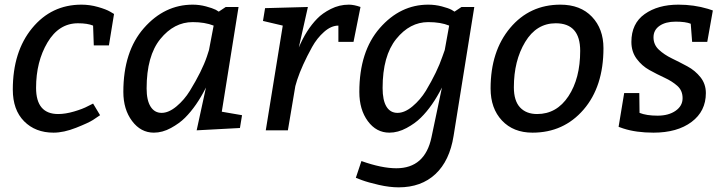

<svg xmlns="http://www.w3.org/2000/svg" viewBox="-20 -560 3123 825"><path d="M383 -365 380 -450Q356 -460 315 -460Q233 -460 184 -377.5Q135 -295 135 -182.5Q135 -70 230 -70Q261 -70 298.5 -81Q336 -92 358 -104L380 -115L410 -65Q399 -57 379.5 -44.5Q360 -32 307 -11Q254 10 210 10Q132 10 83.5 -39Q35 -88 35 -175Q35 -338 118 -439Q201 -540 330 -540Q366 -540 401 -530Q436 -520 453 -510L470 -500L448 -365Z M933 -80 1020 -65 1011 -10 825 0 865 -184Q825 -104 775 -54Q751 -30 714.5 -10Q678 10 641 10Q585 10 547.5 -40Q510 -90 510 -165Q510 -339 598.5 -439.5Q687 -540 808 -540Q837 -540 865 -532.5Q893 -525 907 -518L920 -510L950 -530H1005ZM878 -345 898 -450Q860 -465 808 -465Q728 -465 669 -392.5Q610 -320 610 -180Q610 -129 627 -102Q644 -75 674.5 -75Q705 -75 738.5 -103Q772 -131 796 -170Q848 -255 869 -317Z M1529 -530 1499 -380H1434V-450Q1403 -450 1372.5 -423Q1342 -396 1321 -358Q1277 -278 1257 -217L1249 -190L1217 0H1122L1195 -450L1110 -470L1119 -525L1303 -530L1264 -356Q1296 -432 1343 -480Q1365 -503 1401.5 -521.5Q1438 -540 1479 -540Q1501 -540 1529 -530Z M2018 -530 1929 24Q1912 131 1851 188Q1790 245 1693 245Q1654 245 1608 234.5Q1562 224 1535 214L1509 204L1533 132Q1620 163 1683 163Q1806 163 1834 30L1879 -184Q1838 -103 1788 -54Q1764 -30 1727 -10Q1690 10 1653 10Q1597 10 1560.5 -39.5Q1524 -89 1524 -165Q1524 -339 1612 -439.5Q1700 -540 1820 -540Q1850 -540 1878.5 -532.5Q1907 -525 1920 -518L1933 -510L1963 -530ZM1891 -345 1910 -450Q1874 -465 1820 -465Q1741 -465 1682.5 -392.5Q1624 -320 1624 -182Q1624 -129 1640.5 -102Q1657 -75 1688 -75Q1719 -75 1752.5 -103Q1786 -131 1810 -170Q1859 -252 1881 -317Z M2268 10Q2186 10 2137 -42Q2088 -94 2088 -180Q2088 -340 2172 -440Q2256 -540 2388 -540Q2474 -540 2523.5 -488Q2573 -436 2573 -353Q2573 -188 2487.5 -89Q2402 10 2268 10ZM2368 -460Q2285 -460 2236.5 -379.5Q2188 -299 2188 -185Q2188 -127 2214.5 -98.5Q2241 -70 2288 -70Q2372 -70 2422.5 -146.5Q2473 -223 2473 -341.5Q2473 -460 2368 -460Z M2727 -160 2728 -75Q2758 -63 2805.5 -63Q2853 -63 2883 -84Q2913 -105 2913 -138Q2913 -171 2890.5 -191Q2868 -211 2835.5 -226Q2803 -241 2770.5 -259Q2738 -277 2715.5 -307.5Q2693 -338 2693 -380Q2693 -459 2750 -499.5Q2807 -540 2895 -540Q2962 -540 3022 -522L3043 -515L3019 -380H2954L2948 -458Q2926 -467 2883 -467Q2840 -467 2814 -449Q2788 -431 2788 -399.5Q2788 -368 2811 -346.5Q2834 -325 2867 -309Q2900 -293 2933.5 -275Q2967 -257 2990 -228Q3013 -199 3013 -160Q3013 -82 2951.5 -36Q2890 10 2788 10Q2713 10 2658 -8L2638 -15L2662 -160Z"/></svg>

Font: Bitter
Style: Italic
Weight: 400
Italic angle: -9°
Designer: Sol Matas
Foundry: Sol Matas
Version: Version 1.001